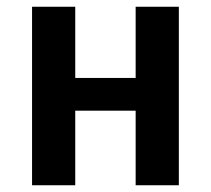

<svg xmlns="http://www.w3.org/2000/svg" viewBox="-20 -549 625 569"><path d="M382 0V-221H203V0H75V-529H203V-318H382V-529H510V0Z"/></svg>

Font: FiraGO Medium
Style: Regular
Weight: 500
Designer: bBox Type
Foundry: bBox Type GmbH
Version: Version 1.001;PS 001.001;hotconv 1.0.88;makeotf.lib2.5.64775